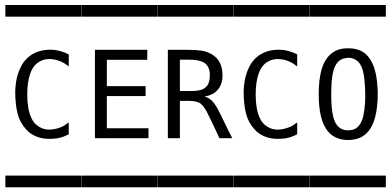

<svg xmlns="http://www.w3.org/2000/svg" viewBox="-20 -725 1603 788"><path d="M2.4 -704.6Q2.4 -704.6 8.3 -704.6H23.4H80.1H241.7H291H306.2Q306.2 -704.6 313 -704.6Q313.5 -704.1 313.5 -702.1V-693.8V-666V-659.2Q313.5 -659.2 313.5 -656.7Q313.5 -656.7 308.1 -656.7H293.9H237.8H75.2H24.9H9.8Q9.8 -656.7 2.9 -656.7Q2 -657.2 2 -659.2V-667V-695.3V-702.1Q2 -704.1 2.4 -704.6ZM262.2 -222.7V-187V-177.7Q262.2 -177.7 262.2 -174.3Q261.7 -173.8 259.8 -172.9L253.9 -169.9Q240.7 -163.6 228 -160.2Q214.8 -156.2 192.9 -155.3Q141.1 -152.8 106 -177.2Q95.7 -184.1 86.4 -194.8Q60.5 -223.6 51.5 -261.5Q42.5 -299.3 42.5 -348.1Q42.5 -357.9 44.4 -376.5Q48.3 -416 65.2 -450Q82 -483.9 112.3 -502Q137.2 -517.1 169.4 -520.3Q201.7 -523.4 229.5 -514.6Q243.7 -510.7 254.4 -505.4L259.8 -502.9L260.7 -502.4Q261.7 -502 262.2 -501.5V-497.6V-488.3V-452.6Q259.8 -454.1 254.6 -458Q249.5 -461.9 246.1 -463.9Q226.1 -476.1 206.5 -480Q158.7 -490.2 127.4 -461.4Q113.3 -448.2 104.5 -424.3Q91.8 -389.2 91.8 -336.4Q91.8 -277.3 108.4 -241.7Q117.7 -220.2 135.3 -208Q165.5 -186.5 206.1 -195.8Q229 -200.7 244.6 -210.4Q248 -212.9 254.2 -217Q260.3 -221.2 262.2 -222.7ZM2.4 -4.4H8.3H23.4H80.1H241.7H291H306.2H313Q313.5 -3.9 313.5 -2V5.9V34.2V41V43.5H308.1H293.9H237.8H75.2H24.9H9.8H2.9Q2 43 2 41V33.2V4.9V-2Q2 -3.9 2.4 -4.4Z M314.9 -704.6Q314.9 -704.6 320.8 -704.6H335.9H392.6H554.2H603.5H618.7Q618.7 -704.6 625.5 -704.6Q626 -704.1 626 -702.1V-693.8V-666V-659.2Q626 -659.2 626 -656.7Q626 -656.7 620.6 -656.7H606.4H550.3H387.7H337.4H322.3Q322.3 -656.7 315.4 -656.7Q314.5 -657.2 314.5 -659.2V-667V-695.3V-702.1Q314.5 -704.1 314.9 -704.6ZM369.6 -520.5H584.5V-479.5H418.5V-371.6H577.6V-330.6H418.5V-198.7H589.4V-157.7H369.6ZM314.9 -4.4Q314.9 -4.4 320.8 -4.4H335.9H392.6H554.2H603.5H618.7Q618.7 -4.4 625.5 -4.4Q626 -3.9 626 -2V5.9V34.2V41Q626 41 626 43.5Q626 43.5 620.6 43.5H606.4H550.3H387.7H337.4H322.3Q322.3 43.5 315.4 43.5Q314.5 43 314.5 41V33.2V4.9V-2Q314.5 -3.9 314.9 -4.4Z M627.4 -4.4Q627.4 -4.4 633.3 -4.4H648.4H705.1H866.7H916H931.2Q931.2 -4.4 938 -4.4Q938.5 -3.9 938.5 -2V5.9V34.2V41Q938.5 41 938.5 43.5Q938.5 43.5 933.1 43.5H918.9H862.8H700.2H649.9H634.8Q634.8 43.5 627.9 43.5Q627 43 627 41V33.2V4.9V-2Q627 -3.9 627.4 -4.4ZM718.3 -480V-351.6H765.1Q799.3 -351.6 814.5 -359.9Q823.2 -365.2 828.1 -370.6Q841.3 -385.7 841.3 -416Q841.3 -452.1 818.4 -467.3Q798.8 -480 758.8 -480ZM627.4 -704.6Q627.4 -704.6 633.3 -704.6H648.4H705.1H866.7H916H931.2Q931.2 -704.6 938 -704.6Q938.5 -704.1 938.5 -702.1V-693.8V-666V-659.2Q938.5 -659.2 938.5 -656.7Q938.5 -656.7 933.1 -656.7H918.9H862.8H700.2H649.9H634.8Q634.8 -656.7 627.9 -656.7Q627 -657.2 627 -659.2V-667V-695.3V-702.1Q627 -704.1 627.4 -704.6ZM668.9 -520.5H752Q785.2 -520.5 808.6 -516.8Q832 -513.2 852.5 -500Q862.3 -493.7 868.2 -487.3Q893.1 -461.9 893.1 -415.5Q893.1 -379.4 874 -356.9Q859.9 -339.8 835.4 -332.5Q833.5 -332 827.6 -330.8Q821.8 -329.6 818.8 -328.6Q823.2 -328.1 829.6 -325.2Q847.7 -317.4 861.3 -297.4Q871.6 -283.7 884.8 -255.9Q895.5 -234.4 908.7 -207Q911.1 -202.1 913.8 -196.5Q916.5 -190.9 919.9 -184.1Q923.3 -177.2 925.3 -173.8Q925.8 -172.4 929 -166.5Q932.1 -160.6 933.1 -157.7H894.5H884.8H880.9Q880.4 -157.7 878.9 -161.1Q877 -164.1 875.5 -168.9Q873.5 -173.3 869.4 -181.9Q865.2 -190.4 863.3 -194.8Q860.4 -201.2 849.1 -224.9Q837.9 -248.5 831.5 -260.7Q817.4 -288.1 805.2 -298.3Q790.5 -311 754.9 -311H718.3V-157.7H668.9Z M939.9 -704.6Q939.9 -704.6 945.8 -704.6H960.9H1017.6H1179.2H1228.5H1243.7Q1243.7 -704.6 1250.5 -704.6Q1251 -704.1 1251 -702.1V-693.8V-666V-659.2Q1251 -659.2 1251 -656.7Q1251 -656.7 1245.6 -656.7H1231.4H1175.3H1012.7H962.4H947.3Q947.3 -656.7 940.4 -656.7Q939.5 -657.2 939.5 -659.2V-667V-695.3V-702.1Q939.5 -704.1 939.9 -704.6ZM1199.7 -222.7V-187V-177.7Q1199.7 -177.7 1199.7 -174.3Q1199.2 -173.8 1197.3 -172.9L1191.4 -169.9Q1178.2 -163.6 1165.5 -160.2Q1152.3 -156.2 1130.4 -155.3Q1078.6 -152.8 1043.5 -177.2Q1033.2 -184.1 1023.9 -194.8Q998 -223.6 989 -261.5Q980 -299.3 980 -348.1Q980 -357.9 981.9 -376.5Q985.8 -416 1002.7 -450Q1019.5 -483.9 1049.8 -502Q1074.7 -517.1 1106.9 -520.3Q1139.2 -523.4 1167 -514.6Q1181.2 -510.7 1191.9 -505.4L1197.3 -502.9L1198.2 -502.4Q1199.2 -502 1199.7 -501.5V-497.6V-488.3V-452.6Q1197.3 -454.1 1192.1 -458Q1187 -461.9 1183.6 -463.9Q1163.6 -476.1 1144 -480Q1096.2 -490.2 1064.9 -461.4Q1050.8 -448.2 1042 -424.3Q1029.3 -389.2 1029.3 -336.4Q1029.3 -277.3 1045.9 -241.7Q1055.2 -220.2 1072.8 -208Q1103 -186.5 1143.6 -195.8Q1166.5 -200.7 1182.1 -210.4Q1185.5 -212.9 1191.7 -217Q1197.8 -221.2 1199.7 -222.7ZM939.9 -4.4H945.8H960.9H1017.6H1179.2H1228.5H1243.7H1250.5Q1251 -3.9 1251 -2V5.9V34.2V41V43.5H1245.6H1231.4H1175.3H1012.7H962.4H947.3H940.4Q939.5 43 939.5 41V33.2V4.9V-2Q939.5 -3.9 939.9 -4.4Z M1252.4 -4.4Q1252.4 -4.4 1258.3 -4.4H1273.4H1330.1H1491.7H1541H1556.2Q1556.2 -4.4 1563 -4.4Q1563.5 -3.9 1563.5 -2V5.9V34.2V41Q1563.5 41 1563.5 43.5Q1563.5 43.5 1558.1 43.5H1543.9H1487.8H1325.2H1274.9H1259.8Q1259.8 43.5 1252.9 43.5Q1252 43 1252 41V33.2V4.9V-2Q1252 -3.9 1252.4 -4.4ZM1403.8 -487.3Q1389.2 -485.4 1380.4 -481Q1354.5 -467.3 1345.7 -422.9Q1339.4 -391.6 1339.4 -335.4Q1339.4 -277.8 1348.1 -244.1Q1353 -224.6 1362.3 -212.4Q1382.3 -186 1418.5 -190.9Q1426.3 -191.4 1434.1 -194.8Q1461.9 -207 1471.7 -252Q1481 -298.3 1478.5 -356.4Q1476.6 -408.2 1469.7 -433.1Q1463.4 -456.5 1453.1 -468.3Q1444.3 -478.5 1430.9 -483.9Q1417.5 -489.3 1403.8 -487.3ZM1252.4 -704.6H1258.3H1273.4H1330.1H1491.7H1541H1556.2Q1556.2 -704.6 1563 -704.6Q1563.5 -704.1 1563.5 -702.1V-693.8V-666V-659.2Q1563.5 -659.2 1563.5 -656.7Q1563.5 -656.7 1558.1 -656.7H1543.9H1487.8H1325.2H1274.9H1259.8Q1259.8 -656.7 1252.9 -656.7Q1252 -657.2 1252 -659.2V-667V-695.3V-702.1Q1252 -704.1 1252.4 -704.6ZM1400.9 -526.9Q1405.3 -527.3 1420.4 -526.4Q1460 -523.9 1484.4 -500Q1502.9 -481.9 1514.6 -450.2Q1523.9 -422.9 1527.3 -389.6Q1530.3 -360.4 1530.3 -345.2Q1530.3 -323.7 1529.8 -313.5Q1529.3 -305.7 1527.3 -287.6Q1518.6 -201.7 1473.6 -168.9Q1465.8 -163.6 1457.5 -159.7Q1443.8 -153.8 1425.8 -151.4Q1397 -147.5 1369.9 -156.2Q1342.8 -165 1325.7 -186Q1305.7 -210.4 1296.4 -251Q1288.1 -286.1 1288.1 -338.9Q1288.1 -395.5 1298.3 -434.1Q1311.5 -485.4 1344.7 -508.8Q1360.8 -520.5 1380.9 -524.4Q1384.8 -525.4 1391.6 -525.9Q1398.4 -526.4 1400.9 -526.9Z"/></svg>

Font: ERD_A
Style: Medium
Weight: 500
Version: Version 001.000